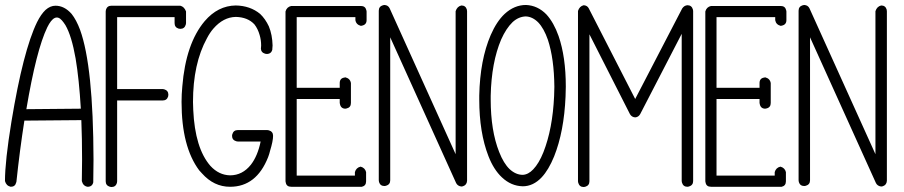

<svg xmlns="http://www.w3.org/2000/svg" viewBox="-20 -752 3635 772"><path d="M0 -24Q5 -5 23 -1Q41 -1 45 -18Q46 -20 46 -21Q59 -145 78 -267L307 -269Q310 -195 310 -110Q310 -88 309 -24Q314 -4 332 -1Q351 -1 355 -19Q355 -21 355 -23Q356 -90 356 -110Q355 -486 302 -632Q287 -672 268 -696Q239 -729 203 -729Q182 -729 163 -712Q145 -695 129 -663Q73 -548 26 -263Q0 -104 0 -24ZM305 -315 86 -313Q126 -551 170 -642Q200 -703 229 -670Q236 -662 243 -651Q268 -608 284 -517Q298 -434 305 -315Z M405 -23Q405 -6 422 -1Q425 0 428 0Q445 0 450 -16Q451 -20 451 -23V-348Q453 -348 454 -348H634Q651 -348 656 -364Q657 -368 657 -371Q657 -388 640 -393Q636 -394 634 -394H454Q452 -394 451 -394V-683H682V-659Q682 -642 698 -637Q702 -636 705 -636Q722 -636 727 -653Q728 -657 728 -659V-706Q721 -725 705 -729H428Q411 -729 406 -713Q405 -709 405 -706Z M1030 -569Q1030 -563 1029.5 -561Q1029 -559 1029 -558Q1029 -541 1046 -536Q1050 -535 1052 -535Q1071 -535 1075 -553Q1075 -555 1075 -556Q1076 -562 1076 -569Q1075 -612 1061 -646Q1047 -676 1026 -696Q986 -729 928 -730Q856 -729 803 -667Q727 -577 713 -404Q710 -373 710 -342Q710 -162 781 -67Q787 -61 792 -55Q840 -1 905 -1Q1011 -1 1058 -120Q1063 -133 1066 -146Q1078 -185 1078 -206Q1078 -223 1061 -228Q1058 -229 1055 -229H936Q919 -229 914 -212Q913 -209 913 -206Q913 -189 930 -184Q933 -183 936 -183H1028Q1016 -125 989 -90Q955 -47 905 -47Q860 -48 826 -85Q764 -156 757 -310Q756 -326 756 -342Q756 -496 812 -598Q824 -621 838 -637Q878 -683 928 -684Q976 -683 1003 -654Q1017 -636 1024 -611Q1030 -591 1030 -569Z M1151 -728H1431Q1449 -728 1453 -711Q1454 -708 1454 -706V-671Q1454 -653 1436 -649Q1433 -648 1431 -648Q1412 -653 1409 -671V-683H1173V-399H1346V-418Q1346 -437 1364 -440Q1367 -441 1369 -441Q1388 -436 1391 -418V-338Q1391 -320 1374 -316Q1371 -316 1369 -315Q1351 -315 1347 -333Q1346 -336 1346 -338V-354H1173V-46H1407V-60Q1412 -78 1430 -82Q1448 -77 1452 -60V-23Q1452 -5 1435 -1Q1432 -1 1430 -1H1151Q1132 -1 1129 -18Q1128 -21 1128 -23V-706Q1133 -724 1151 -728Z M1526 -732Q1541 -731 1547 -718L1812 -132V-707Q1818 -726 1835 -730Q1852 -730 1857 -714Q1857 -710 1858 -707V-25Q1857 -8 1841 -3Q1837 -2 1835 -2Q1820 -4 1814 -16L1549 -602V-27Q1549 -10 1532 -5Q1529 -4 1526 -4Q1509 -4 1504 -20Q1503 -24 1503 -27V-709Q1503 -726 1520 -731Q1523 -732 1526 -732Z M2094 -686Q2065 -685 2041 -663Q2015 -638 1995 -593Q1956 -501 1953 -367Q1953 -359 1953 -352Q1953 -227 1987 -141Q2005 -95 2029 -72Q2054 -49 2082 -49Q2104 -50 2124 -71Q2147 -95 2165 -140Q2202 -234 2208 -366Q2209 -385 2209 -403Q2208 -516 2183 -592Q2167 -638 2144 -662Q2121 -685 2094 -686ZM2095 -732Q2142 -730 2177 -694Q2207 -661 2226 -607Q2255 -523 2255 -404Q2255 -384 2254 -364Q2248 -223 2208 -123Q2186 -69 2158 -39Q2124 -3 2082 -3Q2035 -4 1998 -39Q1965 -70 1944 -124Q1907 -219 1907 -352Q1907 -360 1907 -368Q1910 -511 1953 -611Q1977 -666 2009 -696Q2048 -732 2095 -732Z M2744 -731Q2761 -731 2766 -714Q2767 -710 2767 -708V-24Q2767 -7 2750 -2Q2747 -1 2744 -1Q2727 -1 2722 -18Q2721 -21 2721 -24V-616L2554 -293Q2547 -281 2534 -280Q2520 -281 2513 -293L2350 -614V-23Q2350 -6 2333 -1Q2330 0 2327 0Q2310 0 2305 -17Q2304 -20 2304 -23V-708Q2310 -727 2327 -731Q2341 -730 2347 -719L2534 -354L2723 -718Q2731 -730 2744 -731Z M2839 -728H3119Q3137 -728 3141 -711Q3142 -708 3142 -706V-671Q3142 -653 3124 -649Q3121 -648 3119 -648Q3100 -653 3097 -671V-683H2861V-399H3034V-418Q3034 -437 3052 -440Q3055 -441 3057 -441Q3076 -436 3079 -418V-338Q3079 -320 3062 -316Q3059 -316 3057 -315Q3039 -315 3035 -333Q3034 -336 3034 -338V-354H2861V-46H3095V-60Q3100 -78 3118 -82Q3136 -77 3140 -60V-23Q3140 -5 3123 -1Q3120 -1 3118 -1H2839Q2820 -1 2817 -18Q2816 -21 2816 -23V-706Q2821 -724 2839 -728Z M3214 -732Q3229 -731 3235 -718L3500 -132V-707Q3506 -726 3523 -730Q3540 -730 3545 -714Q3545 -710 3546 -707V-25Q3545 -8 3529 -3Q3525 -2 3523 -2Q3508 -4 3502 -16L3237 -602V-27Q3237 -10 3220 -5Q3217 -4 3214 -4Q3197 -4 3192 -20Q3191 -24 3191 -27V-709Q3191 -726 3208 -731Q3211 -732 3214 -732Z"/></svg>

Font: Santa Chrismast Display
Style: Regular
Weight: 400
Designer: MUHAMMAD YONI
Version: Version 001.000